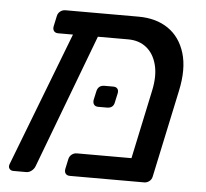

<svg xmlns="http://www.w3.org/2000/svg" viewBox="-45 -619 714 666"><g transform="rotate(5 311.5 -285.5)"><path d="M381.9 -489.4 138.4 -489.2Q128.3 -489.2 123.5 -495.6Q118.7 -501.9 120.7 -512.1L128.4 -548.1Q130.4 -558.3 138.3 -564.6Q146.3 -571 156.5 -571H410.7Q472.6 -571 514.7 -542.2Q556.7 -513.4 573.3 -458.7Q589.8 -404 573.2 -327L508.4 -22.9Q506.4 -12.7 498.5 -6.4Q490.5 0 480.3 0H221.9Q211.7 0 206.9 -6.4Q202.1 -12.7 204.1 -22.9L211.4 -57Q213.4 -67.2 221.3 -73.6Q229.2 -79.9 239.4 -79.9H429.4L480.7 -321.1Q491.4 -372.1 481.6 -409.9Q471.8 -447.8 446 -468.6Q420.2 -489.4 381.9 -489.4ZM25.1 0Q15.7 0 11 -6.8Q6.4 -13.6 10.6 -23.7L199.3 -513.6Q203.4 -523.8 211.9 -529.4Q220.4 -534.9 229 -533.3L268.4 -530.9Q278.6 -530.1 283.2 -522.4Q287.7 -514.8 282.7 -505.4L100.8 -23.7Q97.2 -13.6 88.4 -6.8Q79.6 0 70.2 0ZM299 -247.2Q289 -247.2 284.4 -253.2Q279.8 -259.2 281 -269.2L287.7 -299.7Q292.3 -321.7 314.5 -321.7H345Q355 -321.7 359.6 -315.7Q364.2 -309.7 362.2 -299.7L355.5 -269.2Q352.1 -247.2 329.5 -247.2Z"/></g></svg>

Font: Rubik Light
Style: Italic
Weight: 300
Italic angle: -12°
Designer: Hubert and Fischer
Foundry: Hubert and Fischer
Version: Version 2.300;gftools[0.9.30]